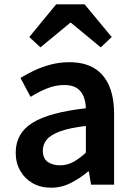

<svg xmlns="http://www.w3.org/2000/svg" viewBox="-20 -858 623 892"><path d="M217 14Q168 14 131.5 -7Q95 -28 74 -64.5Q53 -101 53 -149Q53 -239 131 -287.5Q209 -336 379 -355Q378 -385 368.5 -409.5Q359 -434 337.5 -448.5Q316 -463 279 -463Q237 -463 198 -447Q159 -431 122 -408L75 -496Q106 -515 141.5 -531.5Q177 -548 217.5 -558.5Q258 -569 302 -569Q372 -569 418 -541Q464 -513 487 -459.5Q510 -406 510 -329V0H403L393 -61H389Q352 -30 309 -8Q266 14 217 14ZM259 -90Q292 -90 320.5 -105.5Q349 -121 379 -149V-273Q304 -264 260 -248Q216 -232 197.5 -209.5Q179 -187 179 -159Q179 -122 201.5 -106Q224 -90 259 -90ZM116 -686 241 -838H373L499 -686L448 -638L310 -752H306L168 -638Z"/></svg>

Font: Noto Sans TC SemiBold
Style: Regular
Weight: 600
Designer: Ryoko NISHIZUKA  (kana, bopomofo & ideographs); Paul D. Hunt (Latin, Greek & Cyrillic); Sandoll Communications , Soo-you
Foundry: Adobe
Version: Version 2.004-H2;hotconv 1.0.118;makeotfexe 2.5.65603